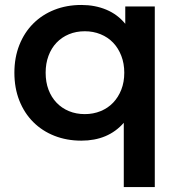

<svg xmlns="http://www.w3.org/2000/svg" viewBox="-20 -560 726 774"><path d="M604 -534V194H479V-65Q416 7 308 7Q249 7 199.5 -12.5Q150 -32 114 -68Q78 -104 58 -154.5Q38 -205 38 -267Q38 -328 58 -378.5Q78 -429 114 -465Q150 -501 199.5 -520.5Q249 -540 308 -540Q363 -540 408.5 -521Q454 -502 485 -464V-534ZM481 -267Q481 -304 469 -335Q457 -366 436 -388Q415 -410 385.5 -422Q356 -434 322 -434Q287 -434 258 -422Q229 -410 208 -388Q187 -366 175.5 -335Q164 -304 164 -267Q164 -229 175.5 -198.5Q187 -168 208 -146Q229 -124 258 -112Q287 -100 322 -100Q356 -100 385.5 -112Q415 -124 436 -146Q457 -168 469 -198.5Q481 -229 481 -267Z"/></svg>

Font: CMG Sans SemiBold
Style: Regular
Weight: 600
Designer: Julieta Ulanovsky
Foundry: Julieta Ulanovsky
Version: Version 7.200